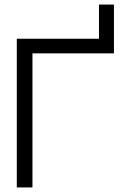

<svg xmlns="http://www.w3.org/2000/svg" viewBox="-20 -820 552 840"><path d="M413 -800H478.5V-586.5H122V0H53.5V-650.5H413Z"/></svg>

Font: Overused Grotesk Book
Style: Regular
Weight: 375
Version: Version 0.004